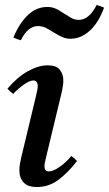

<svg xmlns="http://www.w3.org/2000/svg" viewBox="-20 -741 439 773"><path d="M267 -113Q280 -104 290 -93Q256 -48 216.5 -18Q177 12 129 12Q92 12 75 -6.5Q58 -25 58 -56Q58 -67 60 -79.5Q62 -92 65 -105L125 -355Q132 -384 132 -393Q132 -417 114 -417Q100 -417 77.5 -401.5Q55 -386 33 -363Q26 -368 20.5 -373Q15 -378 10 -384Q50 -431 92.5 -454.5Q135 -478 172 -478Q206 -478 220.5 -460.5Q235 -443 235 -417Q235 -408 233.5 -397.5Q232 -387 230 -376L166 -110Q165 -103 162 -92.5Q159 -82 159 -72Q159 -63 163 -57Q167 -51 177 -51Q194 -51 220 -69Q246 -87 267 -113ZM369 -721Q377 -719 384.5 -716Q392 -713 399 -710Q376 -648 340.5 -616.5Q305 -585 264 -585Q248 -585 234 -590.5Q220 -596 202 -607Q180 -621 165 -628.5Q150 -636 133 -636Q92 -636 64 -579Q50 -582 34 -590Q58 -648 92.5 -680.5Q127 -713 170 -713Q187 -713 201 -707.5Q215 -702 231 -691Q249 -680 264 -670.5Q279 -661 297 -661Q339 -661 369 -721Z"/></svg>

Font: Tiro Devanagari Sanskrit
Style: Italic
Weight: 400
Italic angle: -11°
Designer: Devanagari: John Hudson & Fiona Ross, assisted by Paul Hanslow. Latin: John Hudson with Paul Hanslow, assisted by Kaja S
Foundry: Tiro Typeworks Ltd.
Version: Version 1.52